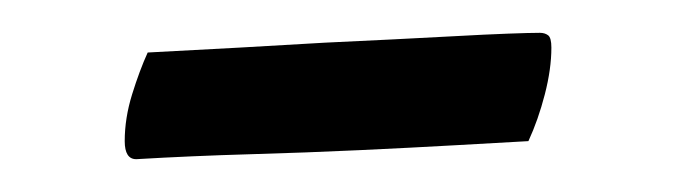

<svg xmlns="http://www.w3.org/2000/svg" viewBox="-20 -297 412 117"><path d="M70 -265Q128 -268 178 -271Q199 -272 219.5 -273Q240 -274 258 -275Q276 -276 289.5 -276.5Q303 -277 309 -277Q312 -277 314 -275.5Q316 -274 316 -268Q316 -255 312 -239.5Q308 -224 302 -211Q284 -210 257.5 -208.5Q231 -207 199 -205.5Q167 -204 132 -203Q97 -202 63 -200Q56 -200 56 -211Q56 -225 60.5 -239.5Q65 -254 70 -265Z"/></svg>

Font: Vermiglione SemiBold
Style: Regular
Weight: 600
Version: Version 1.000